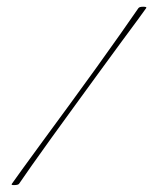

<svg xmlns="http://www.w3.org/2000/svg" viewBox="-20 -549 455 570"><path d="M15 -3Q22 -13 46.5 -47Q71 -81 107 -130Q143 -179 184 -235Q225 -291 265 -346.5Q305 -402 338 -449Q371 -496 391 -525Q394 -529 405 -529Q417 -529 414 -525Q410 -519 390.5 -492.5Q371 -466 341 -425.5Q311 -385 275.5 -336Q240 -287 203 -236.5Q166 -186 133 -140Q100 -94 74.5 -58Q49 -22 37 -4Q35 0 23.5 0.5Q12 1 15 -3Z"/></svg>

Font: Explora
Style: Regular
Weight: 400
Designer: Robert E. Leuschke
Foundry: Robert E. Leuschke
Version: Version 1.010